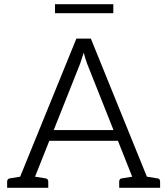

<svg xmlns="http://www.w3.org/2000/svg" viewBox="-20 -895 797 915"><path d="M730 -45Q743 -44 743 -29V0H548V-29Q548 -44 561 -45L610 -53L542 -224H215L147 -53L197 -45Q210 -43 210 -29V0H14V-29Q14 -43 27 -45L76 -53L344 -711H413L680 -53ZM236 -275H521L395 -592Q386 -617 379 -644L362 -592ZM520 -832H242V-875H520Z"/></svg>

Font: Aleo Light
Style: Regular
Weight: 300
Designer: Alessio Laiso
Foundry: Alessio Laiso
Version: Version 2.000